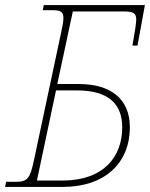

<svg xmlns="http://www.w3.org/2000/svg" viewBox="-35 -734 591 754"><path d="M-15 0H212C378 0 475 -95 475 -234C475 -348 397 -404 275 -404H190L251 -689H451C489 -689 500 -682 500 -657C500 -648 498 -635 496 -620L485 -555H505L534 -714H137L133 -694H169C202 -694 214 -689 214 -663C214 -650 211 -632 205 -606L99 -108C83 -31 73 -20 25 -20H-11ZM267 -379C392 -379 445 -325 445 -234C445 -119 373 -25 210 -25H110L185 -379Z"/></svg>

Font: Noto Serif SemiCondensed Thin
Style: Italic
Weight: 100
Width: 4
Italic angle: -12°
Designer: Monotype Design Team
Foundry: Monotype Imaging Inc.
Version: Version 2.013